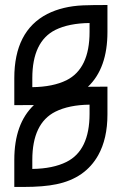

<svg xmlns="http://www.w3.org/2000/svg" viewBox="-20 -739 482 760"><path d="M72.3 1H36.6V-106Q36.6 -249.5 114.3 -323.2Q91.3 -322.8 36.6 -322.8V-429.7Q36.6 -616.2 167 -683.6Q228 -714.4 309.1 -717.8Q343.3 -719.2 405.3 -719.2V-612.3Q405.3 -468.8 328.1 -395.5L405.3 -396V-286.1Q405.3 -189.9 368.7 -124.5Q317.4 -33.2 203.6 -9.8Q152.8 1 72.3 1ZM107.9 -394Q189.5 -395 243.2 -421.4Q334.5 -467.3 334.5 -612.3V-647.9Q252.9 -647 199.2 -620.6Q107.9 -574.7 107.9 -429.7ZM107.9 -70.3Q189.5 -71.3 243.2 -98.1Q334.5 -143.6 334.5 -288.6V-324.7Q252.9 -323.7 199.2 -296.9Q107.9 -251 107.9 -106Z"/></svg>

Font: Greenwashing Machine
Style: Regular
Weight: 400
Designer: Tup Wanders
Foundry: Free font, DO NOT SELL
Version: Version 1.00;August 10, 2023;FontCreator 11.5.0.2430 64-bit